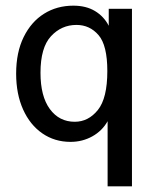

<svg xmlns="http://www.w3.org/2000/svg" viewBox="-20 -491 540 678"><path d="M360 167V-63Q341 -29 306 -9.5Q271 10 229 10Q173 10 129.5 -20Q86 -50 61.5 -104.5Q37 -159 37 -231Q37 -306 63.5 -360Q90 -414 135.5 -442.5Q181 -471 239 -471Q284 -471 315.5 -452Q347 -433 364 -400V-460H446V167ZM244 -61Q292 -61 325.5 -102.5Q359 -144 359 -240Q359 -331 328 -367Q297 -403 250 -403Q197 -403 160 -363Q123 -323 123 -234Q123 -151 156 -106Q189 -61 244 -61Z"/></svg>

Font: Inconsolata Medium
Style: Regular
Weight: 500
Monospace: yes
Designer: Raph Levien, Cyreal, Brenton Simpson
Foundry: Raph Levien, Cyreal, Google
Version: Version 3.001; ttfautohint (v1.8.2.53-6de2)